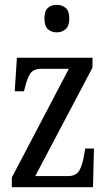

<svg xmlns="http://www.w3.org/2000/svg" viewBox="-20 -775 448 795"><path d="M29 0V-40L265 -490H152Q118 -490 105 -470Q92 -450 83 -411L79 -397H41L50 -536H363V-495L126 -46H262Q294 -46 307.5 -67.5Q321 -89 328 -132L333 -160H369L365 0ZM215 -641Q193 -641 178.5 -654Q164 -667 164 -698Q164 -730 178.5 -742.5Q193 -755 215 -755Q236 -755 251.5 -742.5Q267 -730 267 -698Q267 -667 251.5 -654Q236 -641 215 -641Z"/></svg>

Font: Noto Serif Tamil ExtraCondensed
Style: Regular
Weight: 400
Width: 2
Designer: Indian Type Foundry, Tom Grace, and the Monotype Design Team
Foundry: Monotype Imaging Inc.
Version: Version 2.004; ttfautohint (v1.8.4.7-5d5b)